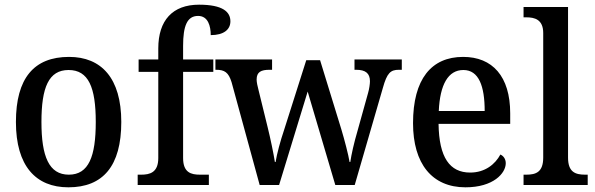

<svg xmlns="http://www.w3.org/2000/svg" viewBox="-20 -790 2543 820"><path d="M272 10C420 10 498 -81 498 -269C498 -456 413 -547 275 -547C125 -547 48 -456 48 -269C48 -81 133 10 272 10ZM274 -44C189 -44 157 -122 157 -269C157 -417 188 -491 273 -491C358 -491 389 -417 389 -269C389 -122 359 -44 274 -44Z M568 0H872V-44H834C796 -44 762 -53 762 -115V-483H891V-536H762V-594C762 -679 779 -722 826 -722C869 -722 880 -678 880 -640C936 -640 964 -664 964 -699C964 -739 932 -770 830 -770C717 -770 656 -703 656 -583V-536H572V-483H656V-115C656 -53 620 -44 583 -44H568Z M969 -439 1089 0H1172L1294 -399L1412 0H1495L1615 -414C1633 -479 1648 -492 1684 -492H1696V-536H1494V-492H1501C1541 -492 1560 -477 1560 -443C1560 -432 1557 -410 1552 -393L1508 -235C1491 -177 1481 -131 1476 -98H1473C1468 -129 1451 -194 1438 -237L1347 -533H1288L1193 -234C1178 -190 1162 -131 1157 -98H1154C1149 -131 1135 -199 1123 -247L1084 -406C1080 -421 1076 -439 1076 -450C1076 -483 1095 -492 1132 -492H1142V-536H900V-492H903C939 -492 956 -481 969 -439Z M1968 10C2087 10 2140 -50 2140 -93C2140 -112 2129 -125 2117 -130C2095 -89 2052 -53 1988 -53C1901 -53 1855 -117 1853 -261H2159V-306C2159 -464 2083 -547 1958 -547C1822 -547 1744 -452 1744 -264C1744 -91 1825 10 1968 10ZM2050 -316H1854C1859 -429 1894 -491 1959 -491C2025 -491 2050 -422 2050 -316Z M2216 0H2490V-44H2479C2437 -44 2406 -55 2406 -117V-760H2216V-716H2228C2263 -716 2300 -707 2300 -649V-117C2300 -55 2269 -44 2228 -44H2216Z"/></svg>

Font: Noto Serif Hebrew SemiCondensed Medium
Style: Regular
Weight: 500
Width: 4
Designer: Monotype Design Team
Foundry: Monotype Imaging Inc.
Version: Version 2.004